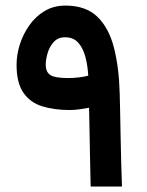

<svg xmlns="http://www.w3.org/2000/svg" viewBox="-20 -681 535 701"><path d="M234.4 -279.3Q178.2 -279.3 134.5 -292.7Q90.8 -306.2 65.7 -342Q40.5 -377.9 40.5 -444.8Q40.5 -480.5 52.2 -518.1Q64 -555.7 86.7 -588.1Q109.4 -620.6 142.6 -640.6Q175.8 -660.6 218.8 -660.6Q293.5 -660.6 335.7 -619.6Q377.9 -578.6 396.2 -506.3Q414.6 -434.1 417 -340.3Q418 -312.5 418.7 -270.5Q419.4 -228.5 420.4 -180.2Q421.4 -131.8 422.6 -85Q423.8 -38.1 425.3 0H311Q310.1 -48.3 308.8 -101.1Q307.6 -153.8 306.9 -202.6Q306.2 -251.5 305.2 -287.6Q287.6 -284.2 268.8 -281.7Q250 -279.3 234.4 -279.3ZM229.5 -396Q246.1 -396 267.8 -398.4Q289.6 -400.9 302.2 -404.8Q300.3 -440.4 292 -472.4Q283.7 -504.4 266.1 -524.7Q248.5 -544.9 217.8 -544.9Q191.4 -544.9 175.8 -527.3Q160.2 -509.8 153.6 -486.3Q147 -462.9 147 -444.8Q147 -418 163.8 -407Q180.7 -396 229.5 -396Z"/></svg>

Font: Vazirmatn UI NL SemiBold
Style: Regular
Weight: 600
Designer: Saber Rastikerdar
Foundry: Saber Rastikerdar
Version: Version 33.003